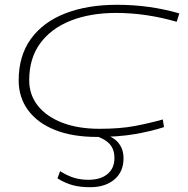

<svg xmlns="http://www.w3.org/2000/svg" viewBox="-20 -562 786 802"><path d="M385 10Q283 10 210 -19Q137 -48 97.5 -101.5Q58 -155 58 -226Q58 -329 109 -399.5Q160 -470 252.5 -506Q345 -542 469 -542Q605 -542 729 -506L718 -471Q590 -508 465 -508Q357 -508 275 -475.5Q193 -443 147.5 -380.5Q102 -318 102 -227Q102 -166 138 -120.5Q174 -75 240 -49.5Q306 -24 395 -24Q481 -24 542 -35.5Q603 -47 660 -63L665 -31Q609 -13 541.5 -1.5Q474 10 385 10ZM220 183 231 153Q263 173 290.5 181Q318 189 349 189Q400 189 429 165Q458 141 458 98Q458 60 436 37.5Q414 15 362 -1H410Q451 7 473.5 33.5Q496 60 496 99Q496 156 457.5 188Q419 220 357 220Q315 220 283.5 211.5Q252 203 220 183Z"/></svg>

Font: Georama ExtraExtended ExtraLight
Style: Italic
Weight: 200
Width: 8
Italic angle: -9°
Designer: Jean-Baptiste Levee
Foundry: Production Type
Version: Version 1.000